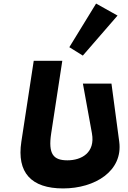

<svg xmlns="http://www.w3.org/2000/svg" viewBox="-20 -1055 715 1074"><path d="M603.5 -587.5H443.7L494.2 -309.5C514.1 -200.5 435.4 -158.2 357.2 -158.2C279 -158.2 248.5 -192.2 266.4 -309.5L328.5 -715H168.7L99.5 -262.8C72.9 -89.4 154.6 -1 333.1 -1C511.6 -1 668.8 -98.6 646.9 -262.8ZM367.8 -791 443.3 -744 637.5 -967.9 517.5 -1035.1Z"/></svg>

Font: Sztylet
Style: BdObl
Weight: 700
Foundry: Cannot Into Space Fonts, PlusOne Fonts
Version: Version 0.12